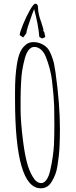

<svg xmlns="http://www.w3.org/2000/svg" viewBox="-20 -994 408 1035"><path d="M61 -460V-500Q61 -584 71 -646Q77 -685 87.5 -710Q98 -735 116 -750Q133 -767 160 -767Q184 -767 204 -757.5Q224 -748 237 -733Q248 -719 257 -696Q266 -673 271 -652L279 -605Q303 -434 303 -302V-299Q303 -249 301 -207Q299 -157 290 -102Q286 -75 278.5 -55Q271 -35 259 -15Q238 21 200 21Q61 21 61 -460ZM251 -77Q267 -147 271 -214Q273 -268 273 -319V-323L272 -423Q270 -477 260 -563Q252 -624 227 -688Q217 -713 200.5 -727Q184 -741 165 -741Q148 -741 135 -725Q122 -709 114 -680Q96 -613 94 -556Q91 -507 91 -455V-406Q91 -339 104 -236Q112 -171 124 -123Q136 -75 156 -42Q176 -7 202 -7Q218 -7 231 -25.5Q244 -44 251 -77ZM192 -795Q187 -859 164 -945Q160 -939 130 -849Q122 -823 122 -815L105 -792L86 -805Q87 -820 104 -862Q121 -904 141 -939Q161 -974 170 -974Q185 -974 185 -953Q185 -920 203 -872L214 -836L213 -830L221 -815L220 -810Q221 -806 222.5 -803.5Q224 -801 224 -799Q224 -790 206 -787Z"/></svg>

Font: Amatic SC
Style: Regular
Weight: 400
Designer: Multiple Designers
Foundry: Vernon Adams
Version: Version 2.505